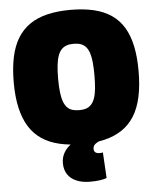

<svg xmlns="http://www.w3.org/2000/svg" viewBox="-61 -761 831 1026"><g transform="rotate(-5 355.0 -248.0)"><path d="M356 -172Q378 -172 394 -177.5Q410 -183 421.5 -196Q433 -209 440 -229.5Q447 -250 450 -280.5Q453 -311 453 -351Q453 -391 450 -421Q447 -451 440 -471.5Q433 -492 421.5 -504.5Q410 -517 394 -522.5Q378 -528 356 -528Q335 -528 319 -522.5Q303 -517 291.5 -505Q280 -493 272.5 -472.5Q265 -452 261.5 -421.5Q258 -391 258 -350Q258 -308 261.5 -277.5Q265 -247 272.5 -226.5Q280 -206 291.5 -194Q303 -182 319 -177Q335 -172 356 -172ZM356 10Q289 10 235 -2.5Q181 -15 140.5 -42Q100 -69 73.5 -111.5Q47 -154 33.5 -213Q20 -272 20 -350Q20 -426 32.5 -485Q45 -544 71 -586.5Q97 -629 137 -656.5Q177 -684 231.5 -697Q286 -710 356 -710Q426 -710 480.5 -697Q535 -684 574.5 -657Q614 -630 639.5 -588Q665 -546 677.5 -487.5Q690 -429 690 -353Q690 -275 677 -215Q664 -155 637.5 -112.5Q611 -70 571 -43Q531 -16 477.5 -3Q424 10 356 10ZM381 214Q339 214 308 201Q277 188 260.5 163Q244 138 244 103Q244 72 258 47.5Q272 23 295.5 6Q319 -11 345 -18L467 -6Q447 2 435 9Q423 16 418.5 23.5Q414 31 414 41Q414 54 422 60Q430 66 445 66Q450 66 454.5 65.5Q459 65 462 64L470 202Q454 208 432 211Q410 214 381 214Z"/></g></svg>

Font: Georama Black
Style: Regular
Weight: 900
Designer: Jean-Baptiste Levee
Foundry: Production Type
Version: Version 1.001